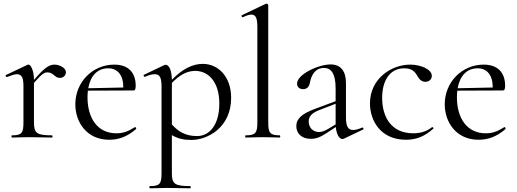

<svg xmlns="http://www.w3.org/2000/svg" viewBox="-20 -745 2801 1040"><path d="M45 0C68 0 101 -2 136 -2C183 -2 229 0 261 0C266 0 266 -12 261 -12C179 -12 164 -24 164 -81V-296C207 -346 221 -353 237 -353C270 -353 276 -323 304 -323C325 -323 337 -338 337 -354C337 -377 303 -395 275 -395C247 -395 221 -379 164 -312V-313C164 -366 145 -395 135 -395C133 -395 131 -395 129 -394L13 -339C7 -336 13 -326 18 -328C41 -337 59 -343 72 -343C98 -343 107 -323 107 -279V-81C107 -24 97 -12 45 -12C41 -12 41 0 45 0Z M571 12C622 12 669 -4 717 -46C720 -50 714 -59 710 -56C680 -38 655 -23 610 -23C509 -23 454 -104 454 -218C454 -231 455 -244 456 -254L703 -255C712 -255 715 -263 715 -281C715 -352 675 -395 599 -395C482 -395 388 -301 388 -180C388 -82 451 12 571 12ZM458 -267C470 -335 508 -375 566 -375C616 -375 648 -340 648 -271Z M792 275C815 275 849 273 884 273C932 273 976 275 1011 275C1014 275 1014 263 1011 263C926 263 911 251 911 194V-13C946 7 976 13 1017 13C1104 13 1232 -54 1232 -215C1232 -332 1160 -399 1079 -399C1023 -399 969 -372 911 -313C910 -366 895 -394 878 -394C876 -394 873 -394 871 -393L760 -340C754 -337 761 -327 766 -329C789 -340 806 -343 819 -343C846 -343 855 -323 855 -276V194C855 251 845 263 792 263C788 263 788 275 792 275ZM911 -71V-296C947 -332 986 -361 1037 -361C1110 -361 1168 -300 1168 -184C1168 -70 1116 -8 1047 -8C983 -8 944 -34 911 -71Z M1311 0C1335 0 1368 -2 1403 -2C1439 -2 1472 0 1495 0C1499 0 1499 -12 1495 -12C1442 -12 1433 -26 1433 -81V-717C1433 -721 1427 -725 1424 -725C1422 -725 1421 -725 1419 -724L1291 -663C1285 -661 1290 -649 1296 -652C1317 -662 1331 -666 1342 -666C1366 -666 1374 -645 1374 -598V-81C1374 -24 1363 -12 1311 -12C1307 -12 1307 0 1311 0Z M1843 6 1946 -43C1952 -46 1948 -56 1942 -54C1921 -45 1905 -41 1892 -41C1865 -41 1854 -62 1854 -108V-295C1854 -359 1826 -396 1771 -396C1704 -396 1589 -342 1589 -292C1589 -277 1599 -262 1622 -262C1650 -262 1657 -285 1660 -303C1666 -332 1684 -377 1735 -377C1773 -377 1798 -348 1798 -265V-197L1688 -156C1615 -129 1585 -102 1585 -62C1585 -24 1612 7 1663 7C1692 7 1715 -2 1747 -23L1799 -57C1803 -14 1819 8 1835 8C1839 8 1841 7 1843 6ZM1652 -87C1652 -113 1668 -132 1705 -147L1798 -183V-76V-71L1756 -46C1735 -34 1722 -30 1708 -30C1673 -30 1652 -56 1652 -87Z M2179 12C2235 12 2280 -6 2327 -48C2331 -51 2324 -58 2320 -56C2289 -31 2253 -23 2218 -23C2099 -23 2050 -112 2050 -215C2050 -310 2093 -375 2169 -375C2209 -375 2225 -360 2240 -335C2249 -317 2263 -302 2284 -302C2306 -302 2319 -317 2319 -334C2319 -370 2258 -395 2202 -395C2100 -395 1984 -319 1984 -185C1984 -91 2042 12 2179 12Z M2572 12C2623 12 2670 -4 2718 -46C2721 -50 2715 -59 2711 -56C2681 -38 2656 -23 2611 -23C2510 -23 2455 -104 2455 -218C2455 -231 2456 -244 2457 -254L2704 -255C2713 -255 2716 -263 2716 -281C2716 -352 2676 -395 2600 -395C2483 -395 2389 -301 2389 -180C2389 -82 2452 12 2572 12ZM2459 -267C2471 -335 2509 -375 2567 -375C2617 -375 2649 -340 2649 -271Z"/></svg>

Font: Cormorant Garamond
Style: Regular
Weight: 400
Designer: Christian Thalmann (Catharsis Fonts)
Foundry: Catharsis Fonts
Version: Version 4.002;Glyphs 3.4 (3410)